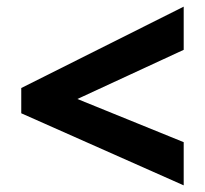

<svg xmlns="http://www.w3.org/2000/svg" viewBox="-20 -651 618 578"><path d="M533 -93 44 -310V-386L533 -631V-501L213 -353L533 -223Z"/></svg>

Font: Noto Sans Myanmar ExtraBold
Style: Regular
Weight: 800
Designer: Monotype Design Team
Foundry: Monotype Imaging Inc.
Version: Version 2.107; ttfautohint (v1.8.4.7-5d5b)